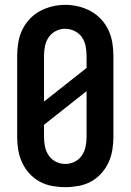

<svg xmlns="http://www.w3.org/2000/svg" viewBox="-20 -766 540 794"><path d="M250 8Q223 8 195.5 3Q168 -2 144 -15Q120 -28 101.5 -48.5Q83 -69 71.5 -93.5Q60 -118 55.5 -145.5Q51 -173 51 -200V-535Q51 -562 55.5 -589.5Q60 -617 71.5 -641.5Q83 -666 102 -686.5Q121 -707 145 -720Q169 -733 196 -739.5Q223 -746 250 -746Q277 -746 304 -739.5Q331 -733 355 -720Q379 -707 398 -686.5Q417 -666 428.5 -641.5Q440 -617 444.5 -589.5Q449 -562 449 -535V-200Q449 -173 444.5 -145.5Q440 -118 428.5 -93.5Q417 -69 398.5 -48.5Q380 -28 356 -15Q332 -2 304.5 3Q277 8 250 8ZM162 -346 338 -485V-535Q338 -555 334 -575.5Q330 -596 318.5 -612.5Q307 -629 288 -638Q269 -647 249 -647Q229 -647 210.5 -637.5Q192 -628 181 -611.5Q170 -595 166 -575Q162 -555 162 -535ZM250 -88Q270 -88 288.5 -97Q307 -106 318.5 -123Q330 -140 334 -160Q338 -180 338 -200V-389L162 -250V-200Q162 -180 166 -160Q170 -140 181.5 -123Q193 -106 211.5 -97Q230 -88 250 -88Z"/></svg>

Font: Zed Mono
Style: Bold
Weight: 700
Monospace: yes
Designer: Belleve Invis
Foundry: Belleve Invis
Version: Version 1.0.0; ttfautohint (v1.8.4)